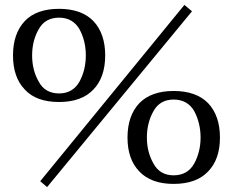

<svg xmlns="http://www.w3.org/2000/svg" viewBox="-20 -740 950 783"><path d="M144 -1C144 -1 172 23 172 23C172 23 763 -694 763 -694C763 -694 732 -720 732 -720C732 -720 144 -1 144 -1ZM81 -375C112 -341 159 -324 221 -324C282 -324 329 -341 361 -375C393 -408 409 -455 409 -514C409 -573 393 -620 361 -654C329 -687 282 -704 221 -704C159 -704 112 -687 81 -654C49 -620 33 -573 33 -514C33 -455 49 -408 81 -375ZM304 -407C286 -375 258 -359 221 -359C183 -359 155 -375 138 -407C120 -438 111 -474 111 -514C111 -554 120 -590 138 -621C155 -652 183 -668 221 -668C258 -668 286 -652 304 -621C321 -590 330 -554 330 -514C330 -474 321 -438 304 -407ZM548 -41C580 -7 627 10 688 10C750 10 797 -7 829 -41C861 -74 877 -120 877 -179C877 -238 861 -285 829 -319C797 -352 750 -369 688 -369C627 -369 580 -352 548 -319C516 -285 500 -238 500 -179C500 -120 516 -74 548 -41ZM772 -73C754 -41 726 -25 688 -25C651 -25 623 -41 606 -73C588 -104 579 -140 579 -179C579 -219 588 -255 606 -287C623 -318 651 -334 688 -334C726 -334 754 -318 772 -287C789 -255 798 -219 798 -179C798 -140 789 -104 772 -73Z"/></svg>

Font: BUSH 25 TRIRONG 0515 A
Style: Regular
Weight: 400
Designer: Katatrad Team
Foundry: CadsonDemak